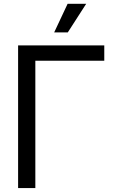

<svg xmlns="http://www.w3.org/2000/svg" viewBox="-20 -959 576 979"><path d="M511.7 -727.5V-649.4H160.2V0H72.3V-727.5ZM256.3 -793.9 324.7 -939.5H419.4L325.7 -793.9Z"/></svg>

Font: Inter Display
Style: Regular
Weight: 400
Designer: Rasmus Andersson
Foundry: rsms
Version: Version 4.001;git-9221beed3